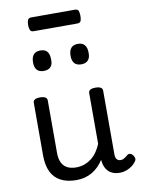

<svg xmlns="http://www.w3.org/2000/svg" viewBox="-107 -1073 859 1164"><g transform="rotate(-10 322.5 -491.5)"><path d="M269 17Q211 17 172 -3.5Q133 -24 113.5 -64.5Q94 -105 94 -166V-489Q94 -502 104.5 -508.5Q115 -515 136 -515Q158 -515 169 -508.5Q180 -502 180 -489V-166Q180 -131 191 -107Q202 -83 224.5 -71Q247 -59 280 -59Q308 -59 332 -68Q356 -77 375.5 -92.5Q395 -108 410 -130Q425 -152 435 -177V-489Q435 -502 445.5 -508.5Q456 -515 478 -515Q499 -515 510 -508.5Q521 -502 521 -489V-96Q521 -82 525 -73Q529 -64 536.5 -60Q544 -56 553 -56Q562 -56 569.5 -59.5Q577 -63 584.5 -69Q592 -75 599 -80Q607 -86 616.5 -83Q626 -80 634 -69Q639 -62 641 -52Q643 -42 636 -33Q626 -18 610 -6.5Q594 5 575 12Q556 19 536 19Q512 19 494.5 12.5Q477 6 465 -6Q453 -18 446 -34Q439 -50 437 -69L436 -78Q422 -56 404.5 -38.5Q387 -21 366 -8.5Q345 4 320.5 10.5Q296 17 269 17ZM188 -669Q160 -669 146 -684.5Q132 -700 132 -731Q132 -763 146 -779Q160 -795 188 -795Q216 -795 229.5 -779Q243 -763 243 -731Q245 -700 230.5 -684.5Q216 -669 188 -669ZM419 -669Q391 -669 377 -684.5Q363 -700 363 -731Q363 -763 377 -779Q391 -795 419 -795Q446 -795 460 -779Q474 -763 474 -731Q475 -700 460.5 -684.5Q446 -669 419 -669ZM169 -917Q152 -917 147 -929Q142 -941 142 -959Q142 -978 147 -990Q152 -1002 169 -1002H437Q455 -1002 459.5 -990Q464 -978 464 -959Q464 -941 459.5 -929Q455 -917 437 -917Z"/></g></svg>

Font: Playwrite ES Deco
Style: Regular
Weight: 400
Designer: Veronika Burian, José Scaglione
Foundry: TypeTogether
Version: Version 1.002